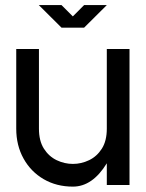

<svg xmlns="http://www.w3.org/2000/svg" viewBox="-20 -712 561 739"><path d="M391.1 -523.4H478.5V0H391.1V-83.5Q335.9 6.3 260.7 6.3Q197.3 6.3 147.9 -22.5Q98.6 -51.3 70.6 -101.8Q42.5 -152.3 42.5 -216.8V-523.4H129.9V-216.8Q129.9 -169.9 148.9 -139.9Q168 -109.9 198 -95.5Q228 -81.1 260.7 -81.1Q293 -81.1 323 -95.5Q353 -109.9 372.1 -139.9Q391.1 -169.9 391.1 -216.8ZM303.7 -605.5H216.8L129.4 -692.4H216.8L260.3 -648.9L303.7 -692.4H391.1Z"/></svg>

Font: Qaz
Style: Regular
Weight: 400
Designer: GGBotNet
Foundry: f0n7
Version: 0.70